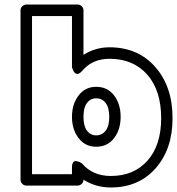

<svg xmlns="http://www.w3.org/2000/svg" viewBox="-20 -787 775 840"><path d="M69.8 0V-742.2Q69.8 -752.9 77.9 -760Q85.9 -767.1 95.2 -767.1H319.8Q330.6 -767.1 337.9 -759.3Q345.2 -751.5 345.2 -742.2V-546.9Q397 -580.1 459 -580.1Q583.5 -580.1 659.2 -494.1Q734.9 -408.2 734.9 -270Q734.9 -134.8 660.9 -50.8Q586.9 33.2 464.8 33.2Q398.4 33.2 345.2 -1V0Q345.2 10.7 337.2 17.8Q329.1 24.9 319.8 24.9H95.2Q84.5 24.9 77.1 17.1Q69.8 9.3 69.8 0ZM120.1 -24.9H294.9V-56.2Q294.9 -69.3 299.6 -75.9Q304.2 -82.5 310.5 -82.3Q316.9 -82 323.2 -79.8Q329.6 -77.6 334 -74.7L338.9 -71.8Q385.3 -17.1 464.8 -17.1Q565.9 -17.1 625.5 -84.5Q685.1 -151.9 685.1 -270Q685.1 -391.6 624 -460.7Q563 -529.8 459 -529.8Q383.3 -529.8 338.9 -476.1Q324.2 -460.4 314.5 -464.1Q304.7 -467.8 299.8 -480L294.9 -492.2V-716.8H120.1ZM400.9 -407.2Q450.2 -407.2 479 -369.6Q507.8 -332 507.8 -275.9Q507.8 -220.2 479 -182.6Q450.2 -145 400.9 -145Q352.5 -145 323.7 -182.9Q294.9 -220.7 294.9 -275.9Q294.9 -331.1 323.7 -369.1Q352.5 -407.2 400.9 -407.2ZM400.9 -194.8Q426.3 -194.8 442.1 -215.1Q458 -235.4 458 -275.9Q458 -316.4 442.1 -336.7Q426.3 -356.9 400.9 -356.9Q376 -356.9 360.6 -336.7Q345.2 -316.4 345.2 -275.9Q345.2 -235.4 360.6 -215.1Q376 -194.8 400.9 -194.8Z"/></svg>

Font: Trueno Black Outline
Style: Regular
Weight: 900
Width: 6
Designer: Julieta Ulanovsky
Foundry: Julieta Ulanovsky
Version: Version 3.001b | FøM Fix